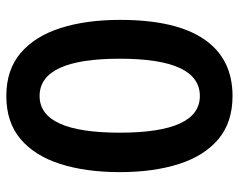

<svg xmlns="http://www.w3.org/2000/svg" viewBox="-96 -668 774 623"><g transform="rotate(90 291.5 -357.0)"><path d="M539 -358Q539 -248 512.5 -165Q486 -82 431.5 -36Q377 10 292 10Q207 10 152.5 -36.5Q98 -83 71.5 -166Q45 -249 45 -359Q45 -540 108 -632Q171 -724 292 -724Q377 -724 431.5 -678.5Q486 -633 512.5 -550.5Q539 -468 539 -358ZM171 -358Q171 -98 292 -98Q411 -98 411 -358Q411 -618 292 -618Q171 -618 171 -358Z"/></g></svg>

Font: Noto Sans Bengali ExtraCondensed SemiBold
Style: Regular
Weight: 600
Width: 2
Designer: Joana Ranito - Universal Thirst; Jelle Bosma - Monotype Design Team
Foundry: Universal Thirst ehf.
Version: Version 3.000; ttfautohint (v1.8.4.7-5d5b)